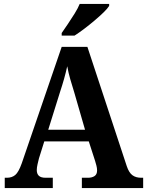

<svg xmlns="http://www.w3.org/2000/svg" viewBox="-20 -951 744 971"><path d="M4 0V-52H15Q40 -52 57 -66Q74 -80 90 -125L292 -714H422L621 -111Q632 -78 649.5 -65Q667 -52 694 -52H704V0H394V-52H425Q445 -52 458 -60.5Q471 -69 471 -89Q471 -101 467.5 -114Q464 -127 461 -137L429 -236H204L177 -150Q174 -138 170 -121Q166 -104 166 -91Q166 -72 176.5 -62Q187 -52 211 -52H247V0ZM224 -295H410L356 -482Q345 -517 335.5 -550Q326 -583 320 -616Q313 -584 304 -552Q295 -520 284 -487ZM292 -784Q306 -804 323.5 -830Q341 -856 357.5 -882.5Q374 -909 383 -931H532V-921Q524 -908 504 -888.5Q484 -869 458 -847Q432 -825 405.5 -805Q379 -785 357 -771H292Z"/></svg>

Font: Noto Serif Lao SemiCondensed
Style: Bold
Weight: 700
Width: 4
Designer: Monotype Design Team
Foundry: Monotype Imaging Inc.
Version: Version 2.003; ttfautohint (v1.8.4.7-5d5b)